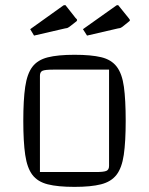

<svg xmlns="http://www.w3.org/2000/svg" viewBox="-20 -722 581 750"><path d="M271 8Q206 8 166.5 -2Q127 -12 106.5 -39Q86 -66 78.5 -117Q71 -168 71 -250Q71 -332 78.5 -383Q86 -434 106.5 -461Q127 -488 166.5 -498Q206 -508 271 -508Q336 -508 375.5 -498.5Q415 -489 436 -461.5Q457 -434 464 -383Q471 -332 471 -250Q471 -168 463.5 -117Q456 -66 435 -39Q414 -12 374.5 -2Q335 8 271 8ZM136 -50H355Q385 -50 395.5 -54.5Q406 -59 406 -74V-450H187Q156 -450 146 -445.5Q136 -441 136 -426ZM320 -583 304 -608 435 -701Q438 -702 440 -702Q441 -702 441.5 -702Q442 -702 444 -699L482 -652Q483 -650 485 -648Q487 -646 487 -644Q487 -643 487.5 -642.5Q488 -642 485 -639L459 -618Q455 -615 452 -613.5Q449 -612 441 -611ZM113 -583 98 -608 228 -701Q232 -702 233 -702Q234 -702 235 -702Q236 -702 238 -699L275 -652Q277 -650 279 -648Q281 -646 281 -644Q281 -643 281 -642.5Q281 -642 279 -639L252 -618Q248 -615 245 -613.5Q242 -612 234 -611Z"/></svg>

Font: Changa ExtraLight
Style: Regular
Weight: 250
Designer: Eduardo Rodriguez Tunni
Foundry: Eduardo Rodriguez Tunni
Version: Version 3.002; ttfautohint (v1.8.2)